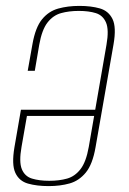

<svg xmlns="http://www.w3.org/2000/svg" viewBox="-20 -619 439 651"><path d="M145 12Q105 12 75 3.5Q45 -5 32 -33Q19 -61 29 -120L51 -247H75L53 -121Q44 -70 54 -45.5Q64 -21 88.5 -13.5Q113 -6 147 -6Q181 -6 207.5 -13.5Q234 -21 253 -45.5Q272 -70 281 -121L341 -467Q350 -518 339.5 -542.5Q329 -567 305 -574.5Q281 -582 247 -582Q214 -582 187 -574.5Q160 -567 141 -542.5Q122 -518 113 -467L98 -379H74L90 -469Q100 -526 122.5 -553.5Q145 -581 177.5 -590Q210 -599 249 -599Q289 -599 318.5 -590.5Q348 -582 361.5 -554.5Q375 -527 365 -469L304 -120Q294 -62 271 -34Q248 -6 216 3Q184 12 145 12ZM51 -226 55 -247H313L309 -226Z"/></svg>

Font: Alumni Sans SC Thin
Style: Italic
Weight: 100
Italic angle: -8°
Designer: Robert E. Leuschke
Foundry: Robert E. Leuschke
Version: Version 1.016